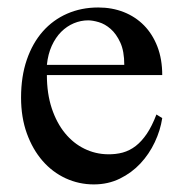

<svg xmlns="http://www.w3.org/2000/svg" viewBox="-20 -481 484 516"><path d="M416 -163.6Q411.1 -130.9 396 -98.9Q380.9 -66.9 357.4 -41.7Q334 -16.6 302.2 -1Q270.5 14.6 231.9 14.6Q192.4 14.6 156.7 -1.7Q121.1 -18.1 94.5 -48.6Q67.9 -79.1 52.2 -122.3Q36.6 -165.5 36.6 -218.8Q36.6 -275.4 52 -320.3Q67.4 -365.2 95 -396.5Q122.6 -427.7 160.6 -444.3Q198.7 -460.9 244.1 -460.9Q281.2 -460.9 312.7 -448.5Q344.2 -436 367.2 -412.6Q390.1 -389.2 403.1 -355.5Q416 -321.8 416 -279.3H106Q106 -229.5 119.1 -189.9Q132.3 -150.4 154.8 -123Q177.2 -95.7 206.8 -81.3Q236.3 -66.9 269 -66.4Q291 -65.9 309.8 -71Q328.6 -76.2 344.7 -88.6Q360.8 -101.1 374.8 -121.8Q388.7 -142.6 400.4 -173.3ZM314 -306.6Q314 -343.8 303.2 -366.9Q292.5 -390.1 277.3 -403.3Q262.2 -416.5 245.6 -421.4Q229 -426.3 216.8 -426.3Q197.3 -426.3 178.5 -418.5Q159.7 -410.6 144.5 -395.5Q129.4 -380.4 119.1 -357.9Q108.9 -335.4 106 -306.6Z"/></svg>

Font: Doulos SIL Phon
Style: Regular
Weight: 400
Designer: Walt Agee, Victor Gaultney, Peter Martin, Debbi Hosken, Becca Hirsbrunner
Foundry: SIL International
Version: Version 5.000